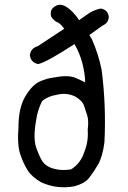

<svg xmlns="http://www.w3.org/2000/svg" viewBox="-20 -780 540 807"><path d="M205.1 -749Q228.5 -768.6 255.9 -752.9Q286.1 -735.4 312.5 -695.3L341.8 -715.8Q369.1 -737.3 403.3 -744.1Q433.6 -739.3 437.5 -709Q435.5 -682.6 410.2 -671.9L355.5 -632.8L366.2 -615.2Q393.6 -553.7 407.2 -486.3Q426.8 -334 418.9 -181.6Q411.1 -121.1 392.1 -88.4Q373 -55.7 354.5 -32.2Q335.9 -8.8 293 2.9Q219.7 16.6 153.3 -13.7Q114.3 -36.1 96.7 -63.5Q79.1 -90.8 65.4 -130.9Q51.8 -170.9 57.6 -244.1Q57.6 -326.2 85.9 -374Q114.3 -421.9 145 -436.5Q175.8 -451.2 211.9 -455.1Q268.6 -465.8 298.8 -452.1Q329.1 -438.5 337.9 -433.6Q337.9 -467.8 326.7 -512.2Q315.4 -556.6 293 -594.7Q177.7 -519.5 140.6 -510.7Q110.4 -516.6 105.5 -546.9Q108.4 -577.1 138.7 -585.9L250 -659.2Q232.4 -682.6 222.2 -686Q211.9 -689.5 205.1 -698.2Q192.4 -708 193.4 -722.7Q192.4 -739.3 205.1 -749ZM296.9 -374Q258.8 -392.6 215.8 -380.9Q182.6 -376 157.2 -355.5Q137.7 -317.4 131.8 -274.4Q118.2 -198.2 132.8 -157.7Q147.5 -117.2 159.2 -100.6Q170.9 -84 195.3 -74.2Q235.4 -60.5 279.3 -68.4Q319.3 -93.8 334 -140.6Q352.5 -184.6 348.6 -234.4Q353.5 -272.5 346.7 -294.4Q339.8 -316.4 333 -336.4Q326.2 -356.4 296.9 -374Z"/></svg>

Font: JasonHandwriting1
Style: Regular
Weight: 400
Version: Version 1.48.20